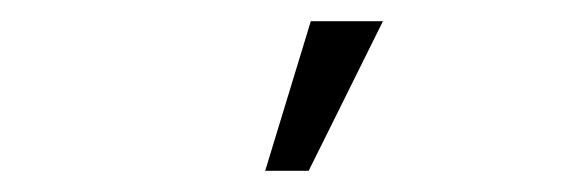

<svg xmlns="http://www.w3.org/2000/svg" viewBox="-20 -633 540 181"><path d="M230 -472 273 -613H341L271 -472Z"/></svg>

Font: Rokkitt
Style: Regular
Weight: 400
Designer: Vernon Adams
Foundry: Vernon Adams
Version: Version 3.103